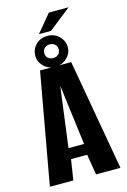

<svg xmlns="http://www.w3.org/2000/svg" viewBox="-130 -927 652 988"><g transform="rotate(-15 196.0 -433.5)"><path d="M8 0 114 -591H280L384 0H254L236 -109H150L133 0ZM152 -167H235L194 -488ZM196 -589Q159 -589 134.5 -613Q110 -637 110 -670Q110 -705 134.5 -729Q159 -753 196 -753Q233 -753 258 -728.5Q283 -704 283 -670Q283 -637 257.5 -613Q232 -589 196 -589ZM196 -635Q213 -635 224 -645Q235 -655 235 -670Q235 -688 224 -698Q213 -708 196 -708Q180 -708 169 -698Q158 -688 158 -670Q158 -655 169 -645Q180 -635 196 -635ZM157 -773 235 -867H340L221 -773Z"/></g></svg>

Font: Alumni Sans
Style: Bold
Weight: 700
Designer: Robert E. Leuschke
Foundry: Robert E. Leuschke
Version: Version 1.018